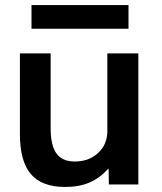

<svg xmlns="http://www.w3.org/2000/svg" viewBox="-20 -732 642 762"><path d="M59 -200V-520H181V-223Q181 -155 204 -123Q227 -91 277 -91Q333 -91 369.5 -125Q406 -159 406 -212V-520H529V0H412L411 -62H409Q377 -26 336 -8Q295 10 239 10Q146 10 102.5 -41Q59 -92 59 -200ZM105 -712H490V-618H105Z"/></svg>

Font: Enso SemiBold
Style: Regular
Weight: 600
Designer: Coji Morishita
Foundry: UNDERFOREST DESIGN
Version: Version 1.000